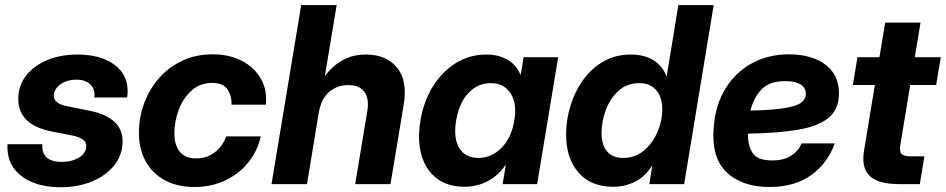

<svg xmlns="http://www.w3.org/2000/svg" viewBox="-20 -748 3842 780"><path d="M226.6 12.7Q163.1 12.7 114.5 -6.3Q65.9 -25.4 38.1 -61.8Q10.3 -98.1 10.3 -149.9Q10.3 -152.8 10.3 -155.8Q10.3 -158.7 10.7 -162.1H151.9Q147.9 -90.3 231 -90.3Q271.5 -90.3 301 -108.2Q330.6 -126 330.6 -155.3Q330.6 -185.5 276.9 -196.8L189.5 -213.9Q54.2 -241.2 54.2 -345.7Q54.2 -399.9 85.9 -440.7Q117.7 -481.4 171.9 -503.9Q226.1 -526.4 294.4 -526.4Q387.2 -526.4 442.9 -486.6Q498.5 -446.8 498.5 -377.9Q498.5 -365.7 496.6 -352.1H363.3Q367.2 -385.7 347.2 -405Q327.1 -424.3 291 -424.3Q251 -424.3 224.9 -405Q198.7 -385.7 198.7 -358.9Q198.7 -328.1 248.5 -317.4L343.3 -298.3Q478 -271 478 -174.8Q478 -119.1 444.6 -76.9Q411.1 -34.7 354 -11Q296.9 12.7 226.6 12.7Z M770 11.7Q700.7 11.7 649.9 -15.6Q599.1 -43 571.8 -92.5Q544.4 -142.1 544.4 -208.5Q544.4 -270.5 565.4 -327.9Q586.4 -385.3 625.7 -430.2Q665 -475.1 720.2 -501.2Q775.4 -527.3 844.2 -527.3Q910.2 -527.3 960.9 -501.7Q1011.7 -476.1 1038.8 -429.9Q1065.9 -383.8 1060.1 -322.8H920.9Q921.4 -359.4 903.8 -385.3Q886.2 -411.1 842.3 -411.1Q793 -411.1 758.5 -380.4Q724.1 -349.6 706.3 -302.5Q688.5 -255.4 688.5 -206.5Q688.5 -158.2 710.7 -131.3Q732.9 -104.5 775.9 -104.5Q821.3 -104.5 853.5 -129.9Q885.7 -155.3 898.9 -193.8H1039.1Q1025.9 -133.3 987.8 -86.9Q949.7 -40.5 893.6 -14.4Q837.4 11.7 770 11.7Z M1274.4 -286.6 1227.1 0H1083L1203.6 -727.5H1347.7L1299.8 -439.5Q1331.5 -481 1372.3 -503.7Q1413.1 -526.4 1466.8 -526.4Q1549.3 -526.4 1592.8 -473.4Q1636.2 -420.4 1620.1 -322.8L1566.4 0H1422.9L1472.2 -296.4Q1480.5 -348.1 1460.2 -375.2Q1439.9 -402.3 1394.5 -402.3Q1350.1 -402.3 1317.1 -374.5Q1284.2 -346.7 1274.4 -286.6Z M1866.7 10.7Q1799.3 10.7 1754.6 -22.9Q1710 -56.6 1692.4 -117.2Q1674.8 -177.7 1688 -258.3Q1701.2 -337.4 1739.3 -397.9Q1777.3 -458.5 1833 -492.4Q1888.7 -526.4 1954.6 -526.4Q2004.4 -526.4 2040.5 -506.1Q2076.7 -485.8 2093.8 -445.8H2095.7L2107.4 -515.6H2247.6L2162.1 0H2022L2034.7 -77.1H2033.2Q2003.4 -33.7 1960.4 -11.5Q1917.5 10.7 1866.7 10.7ZM1923.3 -106.4Q1977.5 -106.4 2017.8 -147.7Q2058.1 -189 2069.3 -258.3Q2081.1 -327.1 2054.4 -368.7Q2027.8 -410.2 1973.6 -410.2Q1920.9 -410.2 1883.1 -370.4Q1845.2 -330.6 1833 -258.3Q1821.3 -186 1845.9 -146.2Q1870.6 -106.4 1923.3 -106.4Z M2470.2 10.7Q2380.9 10.7 2330.3 -46.9Q2279.8 -104.5 2279.8 -201.2Q2279.8 -261.7 2297.9 -319.8Q2315.9 -377.9 2349.9 -424.6Q2383.8 -471.2 2432.4 -498.8Q2481 -526.4 2542.5 -526.4Q2650.9 -526.4 2688 -438H2688.5L2735.8 -727.5H2879.4L2759.3 0H2617.7L2629.9 -75.7H2629.4Q2600.1 -29.3 2559.1 -9.3Q2518.1 10.7 2470.2 10.7ZM2511.2 -106.4Q2560.1 -106.4 2595.7 -136.2Q2631.3 -166 2650.9 -211.4Q2670.4 -256.8 2670.4 -304.2Q2670.4 -354 2645.5 -382.1Q2620.6 -410.2 2576.7 -410.2Q2527.3 -410.2 2493.2 -379.4Q2459 -348.6 2441.4 -302Q2423.8 -255.4 2423.8 -207Q2423.8 -158.2 2446.8 -132.3Q2469.7 -106.4 2511.2 -106.4Z M3106 11.7Q2993.7 11.7 2930.7 -49.3Q2867.7 -110.4 2879.9 -235.4Q2887.2 -324.7 2928.5 -390.4Q2969.7 -456.1 3036.1 -491.7Q3102.5 -527.3 3185.5 -527.3Q3243.2 -527.3 3289.1 -509.8Q3335 -492.2 3361.6 -456.8Q3388.2 -421.4 3388.2 -368.7Q3388.2 -303.2 3345 -268.6Q3301.8 -233.9 3219 -220.5Q3136.2 -207 3018.6 -205.1Q3017.6 -157.7 3037.1 -127Q3056.6 -96.2 3117.2 -96.2Q3164.6 -96.2 3194.3 -115.5Q3224.1 -134.8 3236.3 -165.5H3371.1Q3343.3 -85.9 3275.9 -37.1Q3208.5 11.7 3106 11.7ZM3028.8 -298.8Q3120.1 -300.8 3168.9 -309.1Q3217.8 -317.4 3235.8 -331.8Q3253.9 -346.2 3253.9 -366.7Q3253.9 -390.6 3232.7 -404.5Q3211.4 -418.5 3170.9 -418.5Q3104 -418.5 3072.3 -383.5Q3040.5 -348.6 3028.8 -298.8Z M3801.8 -515.6 3783.2 -402.8H3677.7L3637.7 -159.2Q3633.3 -132.8 3642.3 -122.8Q3651.4 -112.8 3680.2 -112.8H3735.4L3716.8 0H3633.3Q3547.9 0 3513.2 -33.2Q3478.5 -66.4 3490.2 -136.7L3534.2 -402.8H3444.8L3463.4 -515.6H3552.7L3576.2 -656.2H3719.7L3696.3 -515.6Z"/></svg>

Font: Inter Display
Style: Bold Italic
Weight: 700
Italic angle: -9.39999°
Designer: Rasmus Andersson
Foundry: rsms
Version: Version 4.000;git-a52131595